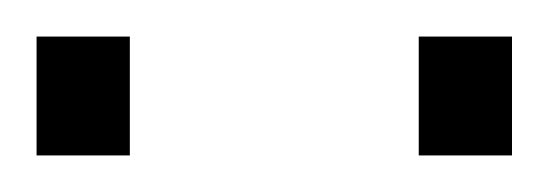

<svg xmlns="http://www.w3.org/2000/svg" viewBox="-20 -730 300 105"><path d="M0 -645V-710H51V-645ZM209 -645V-710H260V-645Z"/></svg>

Font: Saira ExtraLight
Style: Regular
Weight: 200
Designer: Hector Gatti with collaboration of the Omnibus-Type team
Foundry: Omnibus-Type
Version: Version 1.100; ttfautohint (v1.8.3)